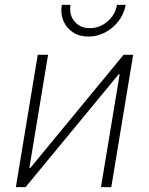

<svg xmlns="http://www.w3.org/2000/svg" viewBox="-20 -772 615 792"><path d="M439 0H396.5L473.6 -465.8H469.7L85.4 0H45.4L135.7 -545.9H178.2L101.1 -79.1H105L489.7 -545.9H529.3ZM344.7 -621.1Q307.6 -621.1 280.8 -638.7Q253.9 -656.2 241.5 -686Q229 -715.8 234.9 -752H271Q264.2 -711.4 287.4 -683.6Q310.5 -655.8 350.6 -655.8Q391.1 -655.8 423.6 -683.6Q456.1 -711.4 462.4 -752H498.5Q492.2 -715.8 469.7 -686Q447.3 -656.2 414.6 -638.7Q381.8 -621.1 344.7 -621.1Z"/></svg>

Font: Inter Extra Light
Style: Italic
Weight: 200
Italic angle: -9.39999°
Designer: Rasmus Andersson
Foundry: rsms
Version: Version 4.000;git-3c8e0fc